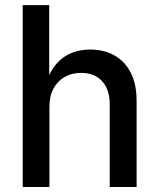

<svg xmlns="http://www.w3.org/2000/svg" viewBox="-20 -748 637 768"><path d="M177.7 -320.3V0H70.8V-727.5H176.8V-409.7H161.6Q185.5 -482.4 230.7 -516.1Q275.9 -549.8 340.3 -549.8Q396 -549.8 437.7 -526.4Q479.5 -502.9 502.9 -457.3Q526.4 -411.6 526.4 -344.2V0H418.9V-330.6Q418.9 -390.1 388.4 -423.3Q357.9 -456.5 304.2 -456.5Q268.1 -456.5 239.5 -440.7Q210.9 -424.8 194.3 -394.5Q177.7 -364.3 177.7 -320.3Z"/></svg>

Font: Inter 16pt Medium
Style: Regular
Weight: 500
Version: Version 4.001;git-66647c0bb